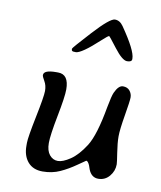

<svg xmlns="http://www.w3.org/2000/svg" viewBox="-80 -780 697 830"><g transform="rotate(10 268.5 -365.5)"><path d="M196.3 -560.1Q196.3 -564 266.1 -640.1Q335.9 -716.3 357.7 -716.3Q379.4 -716.3 394.5 -694.3Q460.9 -598.6 460.9 -563.5V-560.5Q460.9 -547.9 439.9 -547.9Q418.9 -547.9 383.1 -594.7Q347.2 -641.6 345.2 -641.6Q340.8 -641.6 315.4 -618.2Q239.3 -547.9 214.4 -547.9L210.4 -548.3H207Q196.3 -548.3 196.3 -557.1ZM155.3 -448.2Q202.6 -448.2 202.6 -381.8Q202.6 -349.6 185.5 -262.5Q168.5 -175.3 168.5 -141.4Q168.5 -107.4 183.3 -89.4Q198.2 -71.3 220 -71.3Q241.7 -71.3 273.9 -92.8Q306.2 -114.3 337.2 -162.8Q368.2 -211.4 390.6 -338.4Q399.9 -388.2 406.7 -403.3Q422.4 -438 442.1 -438Q461.9 -438 472.2 -425Q482.4 -412.1 482.4 -396.2Q482.4 -380.4 471.4 -315.7Q460.4 -251 460.4 -221.9Q460.4 -192.9 467 -150.9Q473.6 -108.9 473.6 -101.1Q473.6 -71.8 454.3 -48.8Q435.1 -25.9 405.3 -25.9Q375.5 -25.9 362.3 -59.1L356.4 -76.2Q348.6 -93.8 341.3 -93.8Q340.3 -93.8 306.9 -70.1Q273.4 -46.4 239 -30.8Q204.6 -15.1 162.8 -15.1Q121.1 -15.1 98.1 -41.7Q75.2 -68.4 75.2 -112.3V-125.5Q75.2 -148.9 94.2 -242.2Q113.3 -335.4 113.3 -359.6Q113.3 -383.8 102.8 -401.6Q92.3 -419.4 92.3 -425.8Q92.3 -448.2 146 -448.2Z"/></g></svg>

Font: Averia Libre
Style: Italic
Weight: 400
Italic angle: -7.90001°
Version: Version 1.002